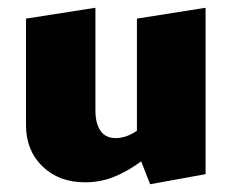

<svg xmlns="http://www.w3.org/2000/svg" viewBox="-20 -461 598 495"><path d="M510 -441V-12L367 14L344 -45Q307 -18 272.5 -4.5Q238 9 199 9Q132 9 89.5 -32Q47 -73 47 -139V-413L226 -441V-176Q226 -143 239 -124Q252 -105 278 -105Q306 -105 333 -124V-413Z"/></svg>

Font: Ysabeau Heavy
Style: Regular
Weight: 800
Designer: Christian Thalmann (Catharsis Fonts)
Version: Version 0.003